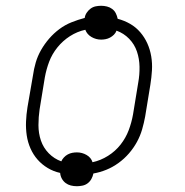

<svg xmlns="http://www.w3.org/2000/svg" viewBox="-20 -597 640 664"><path d="M246 47Q235 47 225 44.5Q215 42 207 36Q199 30 194 21Q189 12 188 1Q165 -4 145 -16Q125 -28 110 -45Q95 -62 85.5 -83.5Q76 -105 72.5 -128.5Q69 -152 70 -176.5Q71 -201 75 -226L94 -336Q97 -358 103.5 -380.5Q110 -403 122 -424Q134 -445 150 -463.5Q166 -482 185.5 -496.5Q205 -511 227.5 -520Q250 -529 273 -535Q274 -544 279.5 -552.5Q285 -561 293 -567Q301 -573 310.5 -575Q320 -577 330 -577Q340 -577 350 -574.5Q360 -572 368 -566Q376 -560 380.5 -551Q385 -542 387 -532Q410 -526 430 -514.5Q450 -503 465 -485.5Q480 -468 489.5 -447Q499 -426 503 -402Q507 -378 505.5 -353.5Q504 -329 500 -304L482 -194Q478 -172 471.5 -149.5Q465 -127 453.5 -106Q442 -85 426 -66.5Q410 -48 390 -33.5Q370 -19 348 -10Q326 -1 303 3Q301 13 296 22Q291 31 283 37Q275 43 265 45Q255 47 246 47ZM300 -36Q328 -42 353.5 -58Q379 -74 397 -97Q415 -120 425 -146.5Q435 -173 440 -201L458 -311Q463 -338 462.5 -366Q462 -394 453.5 -419Q445 -444 426.5 -463Q408 -482 383 -491Q380 -483 374 -477Q368 -471 360.5 -467Q353 -463 345 -461.5Q337 -460 330 -460Q312 -460 296.5 -469Q281 -478 275 -494Q247 -488 222 -472Q197 -456 178.5 -433Q160 -410 150 -383.5Q140 -357 135 -329L117 -219Q113 -192 113 -164Q113 -136 121.5 -111Q130 -86 148.5 -67Q167 -48 192 -39Q195 -46 201 -52.5Q207 -59 214.5 -63Q222 -67 230 -68.5Q238 -70 246 -70Q264 -70 279.5 -61Q295 -52 300 -36Z"/></svg>

Font: Iosevka Curly Slab XLtEx
Style: Italic
Weight: 200
Width: 7
Italic angle: -9°
Monospace: yes
Designer: Belleve Invis
Foundry: Belleve Invis
Version: Version 11.1.0; ttfautohint (v1.8.3)